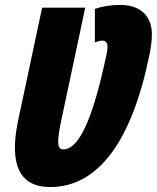

<svg xmlns="http://www.w3.org/2000/svg" viewBox="-20 -745 633 775"><path d="M183 10C373 10 509 -169 581 -513C590 -555 593 -580 593 -608C593 -672 555 -725 466 -725C427 -725 394 -720 363 -709V-573C375 -579 385 -581 395 -581C405 -581 414 -574 414 -556C414 -544 411 -530 408 -516C353 -259 298 -142 235 -142C211 -142 209 -170 226 -253L324 -714H150L52 -253C17 -80 59 10 183 10Z"/></svg>

Font: Noto Sans Condensed Black
Style: Italic
Weight: 900
Width: 3
Italic angle: -12°
Designer: Monotype Design Team
Foundry: Monotype Imaging Inc.
Version: Version 2.013